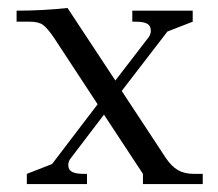

<svg xmlns="http://www.w3.org/2000/svg" viewBox="-20 -466 552 486"><path d="M22 -411.1V-439Q87.9 -439 150.9 -445.8L272 -262.2L355 -370.1Q361.8 -378.4 361.8 -388.2Q361.8 -400.9 352.5 -406Q343.3 -411.1 323.2 -411.1H314.9V-439H467.8V-411.1L403.8 -386.2L288.1 -235.8L399.9 -65.9Q414.1 -44.9 430.4 -35.4Q446.8 -25.9 471.2 -25.9H493.2V0H341.8V-25.9L243.2 -175.8L160.2 -66.9Q152.8 -58.1 152.8 -48.8Q152.8 -36.1 162.4 -31Q171.9 -25.9 191.9 -25.9H200.2V0H47.9V-25.9L111.8 -50.8L227.1 -202.1L116.2 -371.1Q100.6 -394 89.4 -402.6Q78.1 -411.1 55.2 -411.1Z"/></svg>

Font: Dihjauti S
Style: Regular
Weight: 400
Designer: T. Christopher White
Version: Version 3.0.0